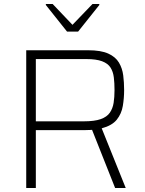

<svg xmlns="http://www.w3.org/2000/svg" viewBox="-20 -939 724 959"><path d="M111 0V-688H420Q484 -688 520.5 -671.5Q557 -655 574 -626.5Q591 -598 595.5 -562.5Q600 -527 600 -489Q600 -449 593.5 -410Q587 -371 563.5 -341.5Q540 -312 488 -298L608 0H555L436 -300L453 -293Q446 -291 435 -290Q424 -289 402 -289H159V0ZM159 -333H398Q452 -333 483 -344Q514 -355 528.5 -376Q543 -397 547.5 -425Q552 -453 552 -489Q552 -524 548.5 -552.5Q545 -581 532 -601.5Q519 -622 490 -633Q461 -644 411 -644H159ZM315 -781 209 -914V-919H243L342 -815L442 -919H476V-914L370 -781Z"/></svg>

Font: Saira Thin ExtraLight
Style: Regular
Weight: 250
Version: Version 1.101